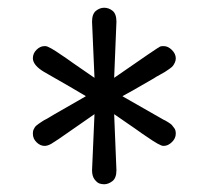

<svg xmlns="http://www.w3.org/2000/svg" viewBox="-20 -769 540 496"><path d="M64.9 -423.8Q64.9 -426.8 65.4 -429.9Q65.9 -433.1 67.4 -435.5Q68.8 -438 69.8 -439.9Q70.8 -441.9 74.5 -445.1Q78.1 -448.2 80.6 -449.7Q83 -451.2 87.9 -454.6Q92.8 -458 96.9 -460Q101.1 -461.9 108.6 -466.6Q116.2 -471.2 121.1 -474.1L201.2 -520V-521Q197.3 -522.9 189.2 -528.1Q181.2 -533.2 156 -547.6Q130.9 -562 94.2 -583Q65.4 -600.1 64.9 -618.2Q64.9 -631.3 74.5 -640.6Q84 -649.9 95.2 -649.9H97.2Q106 -649.9 140.1 -626Q147.9 -621.1 168.9 -606Q202.1 -583 224.1 -567.9Q218.3 -707 217.8 -712.9Q217.8 -732.9 227.8 -741Q237.8 -749 249 -749Q261.2 -749 271 -741Q280.8 -732.9 280.8 -712.9Q280.8 -707 274.9 -567.9Q388.7 -647 394 -648.9Q397 -649.9 402.8 -649.9Q414.1 -649.9 424.1 -639.9Q434.1 -629.9 434.1 -618.2Q434.1 -612.3 431.6 -607.2Q429.2 -602.1 426.5 -598.6Q423.8 -595.2 417 -590.6Q410.2 -585.9 406.5 -583.5Q402.8 -581.1 392.3 -575.4Q381.8 -569.8 377.9 -566.9Q369.1 -562 340.6 -545.4Q312 -528.8 296.9 -521V-520L403.8 -459Q404.8 -459 408.9 -456.5Q413.1 -454.1 414.6 -453.1Q416 -452.1 419.9 -449.5Q423.8 -446.8 425.3 -444.3Q426.8 -441.9 429.4 -439Q432.1 -436 433.1 -432.1Q434.1 -428.2 434.1 -423.8Q434.1 -411.6 424.1 -401.9Q414.1 -392.1 402.8 -392.1H401.9Q393.1 -392.1 358.9 -416Q351.1 -420.9 330.1 -436Q296.9 -459 274.9 -474.1Q280.8 -335 280.8 -329.1Q280.8 -309.1 270.3 -301Q259.8 -293 249 -293Q243.2 -293 237.1 -294.9Q231 -296.9 224.4 -305.4Q217.8 -314 217.8 -329.1Q217.8 -335 224.1 -474.1Q201.2 -458 168 -435.1Q122.1 -402.8 112.5 -397.5Q103 -392.1 95.2 -392.1Q84 -392.1 74.5 -401.4Q64.9 -410.6 64.9 -423.8Z"/></svg>

Font: CMU Concrete
Style: Roman
Weight: 500
Version: Version 0.7.0